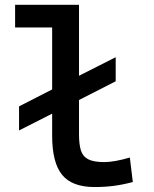

<svg xmlns="http://www.w3.org/2000/svg" viewBox="-20 -752 626 782"><path d="M57.6 -220.7V-318.8L192.4 -387.7V-640.1H41.5V-732.4H301.8V-443.4L451.2 -519V-420.9L301.8 -344.7V-204.1Q301.8 -165 309.3 -140.1Q316.9 -115.2 338.9 -103.5Q360.8 -91.8 404.3 -91.8Q445.3 -91.8 508.8 -110.4L521 -10.7Q481.4 0 444.3 4.9Q407.2 9.8 365.2 9.8Q273.4 9.8 232.9 -40Q192.4 -89.8 192.4 -199.2V-289.1Z"/></svg>

Font: Caskaydia Cove Medium
Style: Regular
Weight: 500
Monospace: yes
Designer: Aaron Bell
Foundry: Saja Typeworks
Version: Version 4.300; ttfautohint (v1.8.3)